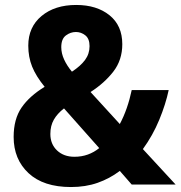

<svg xmlns="http://www.w3.org/2000/svg" viewBox="-20 -744 728 774"><path d="M287 -724Q370 -724 421.5 -682.5Q473 -641 473 -566Q473 -502 437 -455.5Q401 -409 345 -373L463 -244Q479 -274 491 -308.5Q503 -343 511 -381H660Q648 -324 622 -261Q596 -198 556 -143L688 0H511L463 -55Q422 -24 373.5 -7Q325 10 266 10Q155 10 95 -46Q35 -102 35 -192Q35 -264 67 -310.5Q99 -357 160 -394Q125 -437 109.5 -475.5Q94 -514 94 -560Q94 -635 147.5 -679.5Q201 -724 287 -724ZM286 -615Q264 -615 245.5 -601Q227 -587 227 -554Q227 -529 238.5 -504Q250 -479 270 -455Q305 -478 323 -502.5Q341 -527 341 -558Q341 -588 324 -601.5Q307 -615 286 -615ZM238 -307Q211 -286 197 -261.5Q183 -237 183 -204Q183 -163 210 -137.5Q237 -112 280 -112Q309 -112 334 -121Q359 -130 380 -147Z"/></svg>

Font: Noto Sans SemiCondensed
Style: Bold
Weight: 700
Width: 4
Designer: Monotype Design Team
Foundry: Monotype Imaging Inc.
Version: Version 2.013; ttfautohint (v1.8.4.7-5d5b)